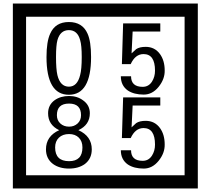

<svg xmlns="http://www.w3.org/2000/svg" viewBox="-20 -980 1195 1090"><path d="M1103 90H53V-960H1103ZM1028 15V-885H128V15ZM497 -656Q497 -442 371 -442Q244 -442 244 -656Q244 -744 265 -789Q294 -855 371 -855Q448 -855 477 -789Q497 -745 497 -656ZM444 -656Q444 -723 435 -752Q420 -809 371 -809Q322 -809 306 -752Q298 -723 298 -656Q298 -587 306 -553Q322 -488 371 -488Q419 -488 435 -554Q444 -587 444 -656ZM915 -580Q916 -531 880.5 -487Q845 -443 796 -443Q741 -443 706 -466Q666 -494 666 -547H724Q724 -487 790 -487Q824 -487 843 -517Q860 -544 860 -579Q860 -673 795 -673Q748 -673 722 -616H672L679 -847H890V-801H733L727 -677Q740 -689 753 -701Q772 -714 807 -714Q859 -714 889 -672Q915 -635 915 -580ZM501 -132Q501 -79 462 -49Q426 -23 372 -23Q317 -23 281 -49Q241 -79 241 -132Q241 -207 316 -241Q253 -271 253 -337Q253 -384 290 -411Q324 -435 372 -435Q419 -435 452 -410Q490 -383 490 -337Q490 -271 425 -241Q501 -207 501 -132ZM440 -326Q440 -392 372 -392Q303 -392 303 -326Q303 -297 322.5 -279Q342 -261 372 -261Q401 -261 420.5 -279Q440 -297 440 -326ZM448 -143Q448 -178 427.5 -198.5Q407 -219 372 -219Q336 -219 314.5 -198.5Q293 -178 293 -143Q293 -65 372 -65Q448 -65 448 -143ZM915 -160Q916 -111 880.5 -67Q845 -23 796 -23Q741 -23 706 -46Q666 -74 666 -127H724Q724 -67 790 -67Q824 -67 843 -97Q860 -124 860 -159Q860 -253 795 -253Q748 -253 722 -196H672L679 -427H890V-381H733L727 -257Q740 -269 753 -281Q772 -294 807 -294Q859 -294 889 -252Q915 -215 915 -160Z"/></svg>

Font: Unicode BMP Fallback SIL
Style: Regular
Weight: 400
Foundry: NRSI, SIL International
Version: Version 5.1 Based on Unicode 5.1